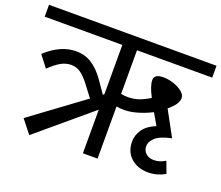

<svg xmlns="http://www.w3.org/2000/svg" viewBox="-136 -858 1191 1034"><g transform="rotate(20 460.0 -341.0)"><path d="M509 -371Q525 -367 549 -367Q582 -367 610.5 -377Q639 -387 672 -407Q641 -465 641 -499Q641 -533 694 -533Q722 -533 752 -523Q782 -513 802.5 -496.5Q823 -480 823 -460Q823 -426 771 -383L849 -240Q782 -226 757 -202Q732 -178 732 -153Q732 -129 749 -112.5Q766 -96 796 -96Q829 -96 861 -116L886 -49Q839 -23 789 -23Q730 -23 691 -57Q652 -91 652 -152Q652 -186 674 -219Q696 -252 747 -273L709 -339Q670 -319 629 -307Q588 -295 552 -295Q527 -295 509 -299V0H425V-250L120 7L60 -69L360 -290L313 -352Q282 -393 257.5 -409.5Q233 -426 205 -426Q174 -426 145.5 -410Q117 -394 82 -360L31 -426Q115 -504 204 -504Q255 -504 294.5 -478.5Q334 -453 368 -405L418 -333L425 -338V-621H-20V-689H940V-621H509Z"/></g></svg>

Font: Fira GO
Style: Regular
Weight: 400
Designer: Carrois Corporate
Foundry: Carrois Corporate GbR
Version: Version 0.300